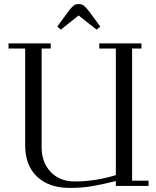

<svg xmlns="http://www.w3.org/2000/svg" viewBox="-20 -916 771 946"><path d="M22 -676.8V-702.1H230V-676.8H185.1V-189.9Q185.1 -116.2 229.5 -69.1Q273.9 -22 348.1 -22Q450.2 -22 550.8 -53.2V-676.8H469.2V-702.1H676.8V-676.8H630.9V-25.9H711.9V0H550.8V-23.9Q480 -6.3 431.4 1.7Q382.8 9.8 323.2 9.8Q220.2 9.8 162.1 -46.1Q104 -102.1 104 -199.2V-676.8ZM262.2 -785.2 319.8 -863.8Q335 -882.8 344 -889.4Q353 -896 367.2 -896Q381.8 -896 391.4 -889.4Q400.9 -882.8 416 -863.8L474.1 -785.2L456.1 -770L367.2 -839.8L279.8 -770Z"/></svg>

Font: Dehuti
Style: Book
Weight: 400
Version: Version 1.2